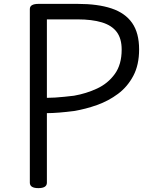

<svg xmlns="http://www.w3.org/2000/svg" viewBox="-20 -957 779 991"><path d="M178 14Q134 14 134 -14V-910Q134 -924 145.5 -930.5Q157 -937 179 -937H380Q485 -937 555.5 -913.5Q626 -890 662 -838.5Q698 -787 698 -702Q698 -622 668 -565.5Q638 -509 589 -472.5Q540 -436 481 -415Q422 -394 362 -384Q323 -379 286.5 -376Q250 -373 222 -373V-14Q222 0 211 7Q200 14 178 14ZM222 -452Q242 -452 265 -453.5Q288 -455 312.5 -457.5Q337 -460 362 -463Q425 -474 481 -500Q537 -526 572.5 -575Q608 -624 608 -701Q608 -758 582.5 -792Q557 -826 506 -841.5Q455 -857 380 -857H222Z"/></svg>

Font: Playwrite US Modern
Style: Regular
Weight: 400
Designer: Veronika Burian, José Scaglione
Foundry: TypeTogether
Version: Version 1.002